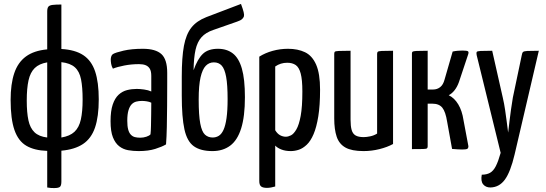

<svg xmlns="http://www.w3.org/2000/svg" viewBox="-20 -758 2776 976"><path d="M220 195V9Q155 7 114 -17Q73 -41 53.5 -97Q34 -153 34 -250Q34 -331 52.5 -386Q71 -441 112 -471Q153 -501 220 -507V-699Q220 -716 225.5 -723.5Q231 -731 247 -733Q263 -735 292 -735V-509Q362 -505 403.5 -477.5Q445 -450 463.5 -395Q482 -340 482 -253Q482 -165 463 -109.5Q444 -54 402 -26Q360 2 292 8V165Q292 184 285.5 191Q279 198 255 198Q246 198 238.5 197.5Q231 197 220 195ZM220 -59V-441Q179 -434 156.5 -412Q134 -390 125 -349.5Q116 -309 116 -247Q116 -186 124.5 -146.5Q133 -107 155.5 -85.5Q178 -64 220 -59ZM292 -59Q335 -66 358.5 -88Q382 -110 391 -150.5Q400 -191 400 -252Q400 -314 392 -354.5Q384 -395 360.5 -416Q337 -437 292 -442Z M685 10Q657 10 631.5 5.5Q606 1 586 -14.5Q566 -30 554 -60Q542 -90 542 -142Q542 -194 553 -226.5Q564 -259 583 -276.5Q602 -294 626 -300Q650 -306 675 -306Q691 -306 712.5 -303Q734 -300 749 -293Q749 -293 749 -307Q749 -321 749 -339.5Q749 -358 749 -372Q749 -396 741.5 -408.5Q734 -421 720.5 -426.5Q707 -432 687 -432Q648 -432 612 -425Q576 -418 554 -409Q547 -421 545 -433.5Q543 -446 543 -456Q543 -463 545.5 -471Q548 -479 554 -483Q567 -491 608 -500.5Q649 -510 706 -510Q771 -510 800.5 -483Q830 -456 830 -388V-335Q830 -278 829.5 -220.5Q829 -163 828 -112.5Q827 -62 824 -24Q804 -12 769 -1Q734 10 685 10ZM693 -58Q709 -58 724 -63Q739 -68 745 -75Q747 -91 747.5 -119Q748 -147 748.5 -178Q749 -209 749 -236Q739 -241 725.5 -243Q712 -245 702 -245Q686 -245 672.5 -241.5Q659 -238 649 -227.5Q639 -217 633 -197Q627 -177 627 -144Q627 -117 631.5 -100Q636 -83 645 -73.5Q654 -64 666 -61Q678 -58 693 -58Z M1060 10Q1000 10 965.5 -14.5Q931 -39 917.5 -100.5Q904 -162 904 -272V-369Q904 -466 915 -525Q926 -584 953 -618Q980 -652 1029 -671L1205 -738Q1215 -711 1218.5 -696.5Q1222 -682 1220 -675Q1218 -668 1210.5 -661Q1203 -654 1185 -648L1065 -606Q1026 -593 1004.5 -569Q983 -545 974 -505Q965 -465 964 -401Q984 -458 1011 -484Q1038 -510 1088 -510Q1133 -510 1163.5 -486.5Q1194 -463 1209.5 -409.5Q1225 -356 1225 -264Q1225 -166 1206 -105.5Q1187 -45 1150 -17.5Q1113 10 1060 10ZM1061 -59Q1078 -59 1092 -67.5Q1106 -76 1116 -97.5Q1126 -119 1131.5 -157.5Q1137 -196 1137 -254Q1137 -327 1129.5 -367.5Q1122 -408 1107 -424.5Q1092 -441 1067 -441Q1043 -441 1026 -423.5Q1009 -406 999.5 -365Q990 -324 990 -252Q990 -172 998 -130Q1006 -88 1022 -73.5Q1038 -59 1061 -59Z M1337 197Q1316 197 1307 189.5Q1298 182 1298 162V-470Q1328 -489 1366 -499.5Q1404 -510 1444 -510Q1494 -510 1530.5 -492.5Q1567 -475 1587 -429.5Q1607 -384 1607 -302Q1607 -222 1598 -166.5Q1589 -111 1574 -76Q1559 -41 1539.5 -22.5Q1520 -4 1499.5 3Q1479 10 1458 10Q1431 10 1410.5 2Q1390 -6 1379 -18V190Q1369 193 1358 195Q1347 197 1337 197ZM1433 -63Q1445 -63 1459 -70Q1473 -77 1486.5 -100Q1500 -123 1508.5 -169Q1517 -215 1517 -293Q1517 -353 1508.5 -384.5Q1500 -416 1483 -427.5Q1466 -439 1440 -439Q1406 -439 1379 -420V-96Q1390 -78 1404 -70.5Q1418 -63 1433 -63Z M1828 10Q1768 10 1736 -8Q1704 -26 1691.5 -63Q1679 -100 1679 -156V-484Q1679 -492 1682 -495Q1685 -498 1702.5 -499Q1720 -500 1762 -500V-149Q1762 -117 1767.5 -97.5Q1773 -78 1787.5 -69.5Q1802 -61 1829 -61Q1843 -61 1862 -65Q1881 -69 1897 -79V-484Q1897 -492 1900.5 -495Q1904 -498 1920.5 -499Q1937 -500 1978 -500V-26Q1949 -10 1909 0Q1869 10 1828 10Z M2329 2Q2317 2 2304.5 1Q2292 0 2278 -1L2253 -139Q2245 -190 2228.5 -210.5Q2212 -231 2178 -231H2154V-14Q2154 -7 2150.5 -4Q2147 -1 2130.5 -0.5Q2114 0 2074 0V-486Q2074 -493 2077.5 -495.5Q2081 -498 2097.5 -499Q2114 -500 2154 -500V-303H2182Q2202 -303 2217.5 -315Q2233 -327 2240 -354L2281 -496Q2295 -499 2307.5 -500Q2320 -501 2330 -501Q2353 -501 2358.5 -497.5Q2364 -494 2360 -482L2313 -341Q2304 -316 2290.5 -299Q2277 -282 2261 -274Q2290 -260 2309.5 -227.5Q2329 -195 2336 -148L2361 -15Q2361 -5 2355.5 -1.5Q2350 2 2329 2Z M2473 195Q2449 195 2436 179Q2423 163 2429 130Q2454 130 2471 120.5Q2488 111 2500.5 86.5Q2513 62 2525 19L2403 -478Q2401 -489 2403 -493.5Q2405 -498 2423 -499Q2441 -500 2482 -500L2536 -261Q2543 -231 2547.5 -200Q2552 -169 2555.5 -142.5Q2559 -116 2561 -100Q2563 -84 2563 -84Q2563 -84 2565 -100Q2567 -116 2570 -142.5Q2573 -169 2577.5 -200.5Q2582 -232 2587 -262L2632 -476Q2634 -489 2638.5 -493.5Q2643 -498 2660.5 -499Q2678 -500 2719 -500L2596 27Q2575 116 2546.5 155Q2518 194 2473 195Z"/></svg>

Font: Yanone Kaffeesatz
Style: Regular
Weight: 400
Designer: Yanone (Cyrillic: Daniel Pouzeot, Huerta Tipografica, and Cyreal)
Foundry: Yanone
Version: Version 2.003